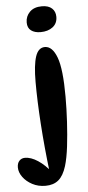

<svg xmlns="http://www.w3.org/2000/svg" viewBox="-140 -805 481 1048"><g transform="rotate(-5 101.0 -281.0)"><path d="M66 208Q26 208 -6 191Q-38 174 -57 148Q-76 122 -76 95Q-76 72 -64 59Q-52 46 -33 46Q0 46 38 71Q76 96 110 140L95 138Q78 -2 69.5 -130.5Q61 -259 61 -361Q61 -454 76.5 -500.5Q92 -547 128 -547Q169 -547 193 -483Q217 -419 217 -267Q217 -200 213 -129.5Q209 -59 201.5 4Q194 67 181 110Q165 162 137.5 185Q110 208 66 208ZM112 -630Q80 -630 60.5 -644.5Q41 -659 41 -689Q41 -723 64.5 -746.5Q88 -770 131 -770Q167 -770 186 -752.5Q205 -735 205 -706Q205 -670 179 -650Q153 -630 112 -630Z"/></g></svg>

Font: DynaPuff
Style: Regular
Weight: 400
Designer: Toshi Omagari, Jennifer Daniel
Foundry: Google Fonts
Version: Version 2.000